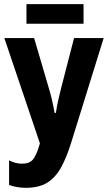

<svg xmlns="http://www.w3.org/2000/svg" viewBox="-20 -898 522 928"><path d="M481 -713.9 324.2 -209Q301.8 -136.7 274.7 -87.9Q247.6 -39.1 207.5 -14.6Q167.5 9.8 105 9.8Q62.5 9.8 23.9 -3.9V-123Q54.2 -106.9 86.9 -106.9Q123 -106.9 140.1 -128.2Q157.2 -149.4 172.9 -205.1L1 -713.9H145L213.9 -479Q223.1 -449.2 230.5 -418.2Q237.8 -387.2 244.1 -352.1H250Q255.4 -386.7 261.2 -412.8Q267.1 -439 274.9 -470.2L337.9 -713.9ZM383.8 -877.9V-783.2H107.9V-877.9Z"/></svg>

Font: Open Sans Condensed
Style: Bold
Weight: 700
Width: 3
Designer: Monotype Design Team
Foundry: Monotype Imaging Inc.
Version: Version 3.003; ttfautohint (v1.8.4)